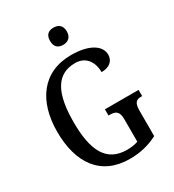

<svg xmlns="http://www.w3.org/2000/svg" viewBox="-218 -1047 1070 1180"><g transform="rotate(-30 316.5 -457.0)"><path d="M348 -802C380 -802 408 -819 408 -863C408 -908 380 -924 348 -924C314 -924 289 -908 289 -863C289 -819 314 -802 348 -802ZM353 10C428 10 490 -6 551 -37V-215C551 -277 570 -287 604 -287H610V-331H371V-287H380C419 -287 444 -277 444 -219V-59C421 -51 393 -47 366 -47C219 -47 165 -158 165 -358C165 -563 221 -669 354 -669C435 -669 468 -604 468 -539C524 -539 557 -568 557 -612C557 -675 487 -724 357 -724C154 -724 48 -574 48 -358C48 -137 147 10 353 10Z"/></g></svg>

Font: Noto Serif Devanagari Condensed Medium
Style: Regular
Weight: 500
Width: 3
Designer: Universal Thirst, Indian Type Foundry and the Monotype Design Team
Foundry: Monotype Imaging Inc.
Version: Version 2.004